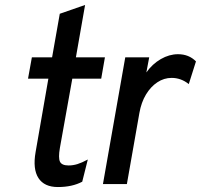

<svg xmlns="http://www.w3.org/2000/svg" viewBox="-20 -742 810 774"><path d="M213.5 12Q158.5 12 135 -24.2Q111.5 -60.5 123.5 -129L175 -425H93L108.5 -511H190L221 -686.5L323 -722L286 -511H403L388 -425H271.5L221.5 -146Q214.5 -105.5 221.8 -90.2Q229 -75 256.5 -75Q274.5 -75 292.2 -80.5Q310 -86 334 -99L311.5 -9.5Q271 12 213.5 12Z M395 0 485 -511H581.5L570 -450Q594 -484 628.2 -503.8Q662.5 -523.5 697.5 -523.5Q741.5 -523.5 770 -494.5L741 -403Q725.5 -415.5 708 -421.8Q690.5 -428 672 -428Q641 -428 614.2 -410.2Q587.5 -392.5 568.5 -361Q549.5 -329.5 542 -287L491.5 0Z"/></svg>

Font: Overpass Medium
Style: Italic
Weight: 500
Italic angle: -10°
Designer: Delve Withrington, Dave Bailey, Thomas Jockin
Foundry: Delve Fonts LLC
Version: Version 4.000